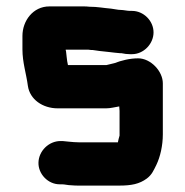

<svg xmlns="http://www.w3.org/2000/svg" viewBox="-20 -537 577 599"><path d="M352 -205C352 -203 353 -193 353 -191V-114C351 -107 349 -100 348 -94V-93H226C215 -93 206 -94 195 -95L175 -97H169C132 -97 101 -66 100 -30C99 6 130 38 166 38H173C182 38 192 41 202 41C211 42 219 42 226 42H352C390 42 415 37 438 20C454 8 459 -5 468 -23C480 -48 488 -83 488 -118V-277C488 -315 450 -355 411 -355C384 -355 358 -348 337 -340C328 -338 320 -336 312 -334H192C190 -343 189 -349 188 -359L186 -377C185 -379 185 -381 185 -382H256C261 -381 265 -381 269 -381L290 -378C314 -376 330 -373 355 -371H359C368 -369 377 -368 385 -368H392C428 -368 459 -400 459 -436C459 -472 428 -503 392 -503H386C377 -503 365 -506 357 -506C347 -506 337 -509 327 -510C302 -512 285 -516 259 -516C252 -517 246 -517 239 -517H134C83 -517 50 -472 50 -425V-383C50 -342 62 -307 67 -269C73 -227 113 -199 160 -199H311C326 -199 338 -203 352 -205Z"/></svg>

Font: Electronic
Style: UltThk
Weight: 900
Version: Version 1.011